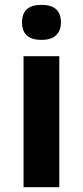

<svg xmlns="http://www.w3.org/2000/svg" viewBox="-20 -780 345 800"><path d="M227.1 0H78.1V-545.9H227.1ZM152.8 -613.8Q71.8 -613.8 71.8 -686.8Q71.8 -759.8 152.8 -759.8Q233.9 -759.8 233.9 -687Q233.9 -652.3 213.6 -633.1Q193.4 -613.8 152.8 -613.8Z"/></svg>

Font: NotoSans-Bold
Style: Bold
Weight: 700
Designer: Monotype Design team
Foundry: Monotype Imaging Inc.
Version: Version 1.04